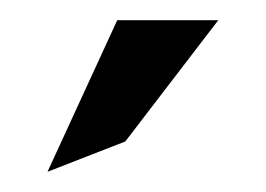

<svg xmlns="http://www.w3.org/2000/svg" viewBox="-20 -772 263 190"><path d="M27 -602 104 -632 196 -752H96Z"/></svg>

Font: Charger Sport
Style: Regular
Weight: 400
Designer: Jasper
Foundry: Cannot Into Space Fonts
Version: Version 1.1